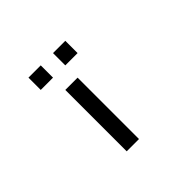

<svg xmlns="http://www.w3.org/2000/svg" viewBox="-191 -1129 1382 1382"><g transform="rotate(-45 500.0 -437.5)"><path d="M250 -875H375V-750H250ZM500 -875H625V-750H500ZM375 -625H500V0H375Z"/></g></svg>

Font: Pixel Operator Mono 8
Style: Regular
Weight: 400
Monospace: yes
Designer: Jayvee Enaguas (HarvettFox96)
Foundry: The Grandoplex Project
Version: Version 1.5.0 (October 25, 2015)